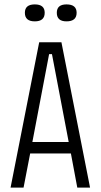

<svg xmlns="http://www.w3.org/2000/svg" viewBox="-20 -852 457 872"><path d="M28 0 158 -660H259L389 0H331L302 -155H117L87 0ZM203 -606 127 -207H292L216 -606ZM282 -755Q238 -755 238 -794Q238 -832 282 -832Q328 -832 328 -794Q328 -755 282 -755ZM138 -755Q93 -755 93 -794Q93 -832 138 -832Q183 -832 183 -794Q183 -755 138 -755Z"/></svg>

Font: Bricolage Grotesque 12pt Condensed ExtraLight
Style: Regular
Weight: 200
Width: 3
Designer: Mathieu Triay
Foundry: Atelier Triay
Version: Version 1.001; ttfautohint (v1.8.4.7-5d5b);gftools[0.9.33.de